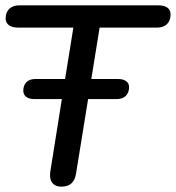

<svg xmlns="http://www.w3.org/2000/svg" viewBox="-20 -690 657 717"><path d="M209 7C241 7 259 -9 264 -42L309 -320H416C445 -320 462 -337 462 -365C462 -383 447 -395 421 -395H321L352 -587H567C598 -587 617 -605 617 -636C617 -658 601 -670 572 -670H51C21 -670 1 -652 1 -621C1 -600 18 -587 46 -587H254L223 -395H112C84 -395 67 -379 67 -351C67 -332 82 -320 108 -320H211L168 -50C162 -14 178 7 209 7Z"/></svg>

Font: SN Pro Medium
Style: Italic
Weight: 400
Italic angle: -9°
Designer: Tobias Whetton
Foundry: Supernotes
Version: Version 1.001;Glyphs 3.2 (3249)